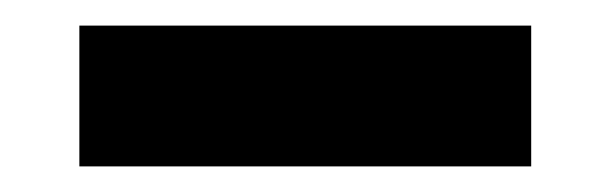

<svg xmlns="http://www.w3.org/2000/svg" viewBox="-20 -361 476 150"><path d="M42 -231V-341H395V-231Z"/></svg>

Font: Fustat
Style: Bold
Weight: 700
Designer: Mohamed Gaber, Khaled Hosny, Laura Garcia Mut
Foundry: Kief Type Foundry, Alif Type Foundry, Hard Type Foundry
Version: Version 1.007